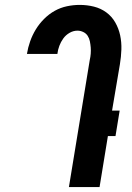

<svg xmlns="http://www.w3.org/2000/svg" viewBox="-20 -763 540 783"><path d="M261 0 346 -518Q349 -531 350 -544Q351 -557 350 -569.5Q349 -582 346.5 -594.5Q344 -607 337.5 -617Q331 -627 319.5 -632.5Q308 -638 296 -638Q279 -638 263.5 -629Q248 -620 238 -606Q228 -592 222 -576Q216 -560 214 -543H90V-544Q94 -569 103 -594.5Q112 -620 126 -643Q140 -666 160 -686Q180 -706 203.5 -719Q227 -732 253 -737.5Q279 -743 305 -743Q335 -743 363 -736Q391 -729 413.5 -712.5Q436 -696 450 -671.5Q464 -647 470 -619Q476 -591 475 -561Q474 -531 469 -501L437 -312H468L451 -208H420L386 0Z"/></svg>

Font: Iosevka Extrabold
Style: Italic
Weight: 800
Italic angle: -9°
Monospace: yes
Designer: Belleve Invis
Foundry: Belleve Invis
Version: Version 32.5.0; ttfautohint (v1.8.4)